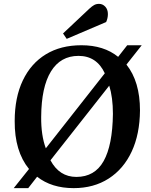

<svg xmlns="http://www.w3.org/2000/svg" viewBox="-20 -959 779 993"><path d="M51 14 130 -85Q55 -177 56 -333Q56 -455 98 -543Q140 -631 217 -678Q294 -725 401 -725Q517 -725 591 -665L638 -725H713L634 -625Q704 -537 704 -388Q703 -265 661 -175Q619 -85 542 -35.5Q465 14 361 14Q247 14 172 -45L126 14ZM217 -192 522 -580Q480 -670 386 -670Q293 -670 243.5 -589.5Q194 -509 193 -355Q192 -259 217 -192ZM375 -44Q470 -44 516 -126Q562 -208 564 -370Q564 -455 545 -516L241 -130Q287 -44 375 -44ZM442 -914Q456 -927 467 -933Q478 -939 492 -939Q511 -939 524.5 -924.5Q538 -910 538 -886Q538 -865 529 -845L325 -758L306 -786Z"/></svg>

Font: Literata 36pt SemiBold
Style: Italic
Weight: 600
Italic angle: -2°
Designer: Latin by Veronika Burian and Jose Scaglione. Greek by Irene Vlachou. Cyrillic by Vera Evstafieva
Foundry: TypeTogether
Version: Version 3.002